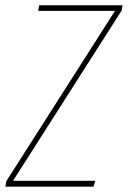

<svg xmlns="http://www.w3.org/2000/svg" viewBox="-26 -701 480 721"><path d="M-5.9 0 -2 -21 405.8 -660.2H117.2L121.1 -681.2H434.1L431.2 -662.1L22.9 -22H332L325.2 0Z"/></svg>

Font: Fira Sans Compressed Thin
Style: Italic
Weight: 100
Width: 3
Italic angle: -8°
Designer: Carrois Corporate & Edenspiekermann AG
Foundry: Carrois Corporate GbR & Edenspiekermann AG
Version: Version 4.203;PS 004.203;hotconv 1.0.88;makeotf.lib2.5.64775